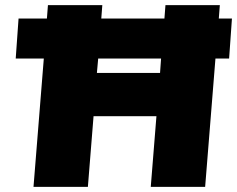

<svg xmlns="http://www.w3.org/2000/svg" viewBox="-20 -725 920 745"><path d="M869 -498H816L776 0H565L587 -274H343L321 0H110L150 -498H41L52 -653H162L166 -705H377L373 -653H618L622 -705H833L829 -653H880ZM605 -498H361L356 -442H601Z"/></svg>

Font: Nunito Sans Heavy Heavy
Style: Italic
Weight: 400
Italic angle: -4.541°
Designer: Vernon Adams
Foundry: Vernon Adams
Version: Version 2.002